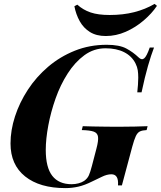

<svg xmlns="http://www.w3.org/2000/svg" viewBox="-20 -952 826 986"><path d="M348 -6Q366 -6 383 -10.5Q400 -15 412 -23Q429 -35 436.5 -52Q444 -69 452 -100L475 -188Q486 -229 483.5 -249Q481 -269 461.5 -276Q442 -283 400 -284L405 -304Q427 -303 458 -302.5Q489 -302 523 -301.5Q557 -301 585 -301Q632 -301 672.5 -302Q713 -303 738 -304L733 -284Q711 -283 698.5 -277Q686 -271 677.5 -253Q669 -235 659 -198L606 0H586Q588 -29 579.5 -43Q571 -57 552 -57Q529 -57 503 -44Q477 -31 453 -20Q415 -1 382.5 6.5Q350 14 316 14Q184 14 109 -46Q34 -106 34 -215Q34 -283 57 -354Q80 -425 123 -491Q166 -557 227 -609Q288 -661 364 -691.5Q440 -722 528 -722Q593 -722 628.5 -703Q664 -684 692 -657Q707 -642 720 -652Q733 -662 749 -708H771Q756 -669 740 -613.5Q724 -558 707 -478H685Q687 -498 688.5 -516.5Q690 -535 690 -553Q690 -574 687.5 -591Q685 -608 676 -626Q657 -664 617.5 -684Q578 -704 522 -704Q462 -704 413.5 -668.5Q365 -633 327.5 -574.5Q290 -516 265.5 -446.5Q241 -377 228 -307.5Q215 -238 215 -182Q215 -92 248.5 -49Q282 -6 348 -6ZM543 -875Q612 -875 669 -889.5Q726 -904 774 -932L786 -922Q760 -883 718 -847Q676 -811 626 -789Q576 -767 523 -767Q475 -767 442 -787.5Q409 -808 389.5 -843Q370 -878 362 -920L377 -928Q407 -901 445.5 -888Q484 -875 543 -875Z"/></svg>

Font: Playfair Display ExtraBold
Style: Italic
Weight: 800
Italic angle: -14°
Designer: Claus Eggers Sørensen
Foundry: Claus Eggers Sørensen
Version: Version 1.203